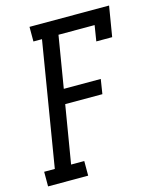

<svg xmlns="http://www.w3.org/2000/svg" viewBox="-111 -812 722 888"><g transform="rotate(-15 250.0 -367.5)"><path d="M8 0V-70H59L157 -665H116V-735H497L473 -590H397L409 -665H236L195 -417H372L361 -347H183L137 -70H200V0Z"/></g></svg>

Font: Iosevka Slab
Style: Italic
Weight: 400
Italic angle: -9°
Monospace: yes
Designer: Belleve Invis
Foundry: Belleve Invis
Version: Version 11.1.0; ttfautohint (v1.8.3)